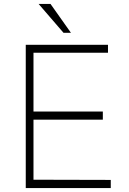

<svg xmlns="http://www.w3.org/2000/svg" viewBox="-20 -949 649 969"><path d="M110 -723H525V-683H149V-386H499V-345H149V-42L539 -41V0H110ZM175 -929 300.5 -783.5H338L235 -929Z"/></svg>

Font: Public Sans VF
Style: Regular
Weight: 400
Designer: Pablo Impallari, Rodrigo Fuenzalida (Modified by Dan O. Williams and USWDS)
Version: Version 1.003